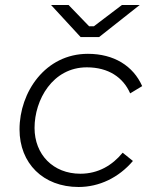

<svg xmlns="http://www.w3.org/2000/svg" viewBox="-20 -740 619 767"><path d="M294 7C376 7 454 -30 511 -97L470 -130C429 -80 373 -46 301 -46C192 -46 118 -123 118 -229C118 -341 190 -471 327 -471C413 -471 472 -431 500 -367L548 -396C512 -477 435 -525 331 -525C161 -525 58 -372 58 -223C58 -88 152 7 294 7ZM302 -592H376L538 -720H467L355 -635H336L254 -720H184Z"/></svg>

Font: Fixel Display Light
Style: Italic
Weight: 300
Italic angle: -10°
Designer: AlfaBravo + MacPaw
Foundry: Kyrylo Tkachov, Marchela Mozhyna, Serhii Makarenko, Maria Weinstein, Zakhar Kryvoshyya
Version: Version 1.210;Glyphs 3.2 (3217)